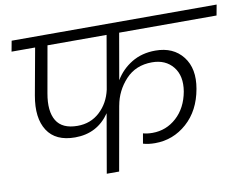

<svg xmlns="http://www.w3.org/2000/svg" viewBox="-79 -851 1238 963"><g transform="rotate(-10 540.0 -370.0)"><path d="M288 -262Q355 -262 401.5 -305Q448 -348 463 -415L510 -686H209L167 -449Q151 -360 180.5 -311Q210 -262 288 -262ZM26 -686 36 -740H1080L1070 -686H574L533 -451Q564 -503 616 -534.5Q668 -566 737 -566Q828 -566 876.5 -504Q925 -442 907 -341Q888 -233 818 -171Q748 -109 656 -109Q621 -109 595 -117L604 -168Q625 -162 652 -162Q722 -162 774.5 -209.5Q827 -257 842 -339Q855 -417 817 -464Q779 -511 710 -511Q627 -511 575.5 -455.5Q524 -400 511 -326V-327L453 0H390L442 -299Q379 -207 266 -207Q167 -207 125 -272Q83 -337 103 -449L146 -686Z"/></g></svg>

Font: Poppins Light
Style: Italic
Weight: 300
Italic angle: -10°
Designer: Ninad Kale (Devanagari), Jonny Pinhorn (Latin)
Foundry: Indian Type Foundry
Version: Version 3.200;PS 1.000;hotconv 16.6.54;makeotf.lib2.5.65590